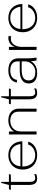

<svg xmlns="http://www.w3.org/2000/svg" viewBox="1342 -2010 678 3402"><g transform="rotate(-90 1681.0 -309.0)"><path d="M105 -137V-456H16L28 -490H105L141 -628H159V-490H298L287 -456H159V-120Q159 -71 176 -47.5Q193 -24 229 -24Q263 -24 297 -43V-7Q260 10 218 10Q159 10 132 -25Q105 -60 105 -137Z M820 -149H872Q852 -76 788 -33Q724 10 635 10Q558 10 500 -21.5Q442 -53 410 -110.5Q378 -168 378 -243Q378 -320 410 -378Q442 -436 499.5 -468Q557 -500 633 -500Q743 -500 809 -434Q875 -368 879 -252H432V-247Q432 -146 486 -85Q540 -24 631 -24Q700 -24 753 -59Q806 -94 820 -149ZM434 -286H830Q817 -373 766 -419.5Q715 -466 632 -466Q548 -466 496 -418.5Q444 -371 434 -286Z M999 -490H1053V-400Q1078 -446 1130.5 -473Q1183 -500 1249 -500Q1345 -500 1401 -450Q1457 -400 1457 -314V0H1403V-324Q1403 -390 1360.5 -428Q1318 -466 1243 -466Q1158 -466 1105.5 -414.5Q1053 -363 1053 -279V0H999Z M1622 -137V-456H1533L1545 -490H1622L1658 -628H1676V-490H1815L1804 -456H1676V-120Q1676 -71 1693 -47.5Q1710 -24 1746 -24Q1780 -24 1814 -43V-7Q1777 10 1735 10Q1676 10 1649 -25Q1622 -60 1622 -137Z M1903 -139Q1903 -217 1963 -257.5Q2023 -298 2138 -298H2294V-335Q2294 -399 2253 -432.5Q2212 -466 2134 -466Q2062 -466 2018 -435Q1974 -404 1967 -348H1920Q1930 -421 1986 -460.5Q2042 -500 2134 -500Q2237 -500 2292.5 -454.5Q2348 -409 2348 -324V-160Q2348 -78 2362 0H2311Q2300 -45 2297 -98Q2233 10 2091 10Q2000 10 1951.5 -28.5Q1903 -67 1903 -139ZM2294 -205V-264H2152Q2051 -264 2004 -234.5Q1957 -205 1957 -141Q1957 -82 1995.5 -52Q2034 -22 2108 -22Q2157 -22 2200 -47Q2243 -72 2268.5 -114Q2294 -156 2294 -205Z M2497 -490H2551V-383Q2570 -439 2612 -469.5Q2654 -500 2712 -500Q2734 -500 2746 -496L2737 -448Q2721 -456 2695 -456Q2630 -456 2590.5 -401Q2551 -346 2551 -255V0H2497Z M3253 -149H3305Q3285 -76 3221 -33Q3157 10 3068 10Q2991 10 2933 -21.5Q2875 -53 2843 -110.5Q2811 -168 2811 -243Q2811 -320 2843 -378Q2875 -436 2932.5 -468Q2990 -500 3066 -500Q3176 -500 3242 -434Q3308 -368 3312 -252H2865V-247Q2865 -146 2919 -85Q2973 -24 3064 -24Q3133 -24 3186 -59Q3239 -94 3253 -149ZM2867 -286H3263Q3250 -373 3199 -419.5Q3148 -466 3065 -466Q2981 -466 2929 -418.5Q2877 -371 2867 -286Z"/></g></svg>

Font: Fahkwang ExtraLight
Style: Regular
Weight: 275
Designer: Suppakit Chalermlarp | Katatrad Co.,Ltd.
Foundry: Cadson Demak Co.,Ltd.
Version: Version 1.000; ttfautohint (v1.6)